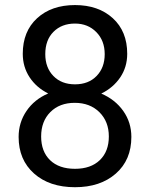

<svg xmlns="http://www.w3.org/2000/svg" viewBox="-20 -741 602 770"><path d="M490.2 -525.4Q490.2 -472.2 462.2 -430.7Q434.1 -389.2 386.2 -365.7Q441.9 -341.8 474.4 -295.9Q506.8 -250 506.8 -191.9Q506.8 -99.6 444.6 -44.9Q382.3 9.8 280.8 9.8Q178.2 9.8 116.5 -45.2Q54.7 -100.1 54.7 -191.9Q54.7 -249.5 86.2 -295.9Q117.7 -342.3 173.3 -366.2Q126 -389.6 98.6 -431.2Q71.3 -472.7 71.3 -525.4Q71.3 -615.2 128.9 -668Q186.5 -720.7 280.8 -720.7Q374.5 -720.7 432.4 -668Q490.2 -615.2 490.2 -525.4ZM416.5 -193.8Q416.5 -253.4 378.7 -291Q340.8 -328.6 279.8 -328.6Q218.8 -328.6 181.9 -291.5Q145 -254.4 145 -193.8Q145 -133.3 180.9 -98.6Q216.8 -64 280.8 -64Q344.2 -64 380.4 -98.9Q416.5 -133.8 416.5 -193.8ZM280.8 -646.5Q227.5 -646.5 194.6 -613.5Q161.6 -580.6 161.6 -523.9Q161.6 -469.7 194.1 -436.3Q226.6 -402.8 280.8 -402.8Q335 -402.8 367.4 -436.3Q399.9 -469.7 399.9 -523.9Q399.9 -578.1 366.2 -612.3Q332.5 -646.5 280.8 -646.5Z"/></svg>

Font: APIMedia Roboto
Style: Regular
Weight: 400
Designer: Google
Version: Version 2.137; 2017